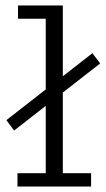

<svg xmlns="http://www.w3.org/2000/svg" viewBox="-20 -683 387 703"><path d="M43.9 0V-48.8H147.5V-295.4L31.7 -205.1L3.4 -243.2L147.5 -355.5V-614.3H45.9V-663.1H210V-403.8L318.4 -488.3L346.7 -450.7L210 -344.2V-48.8H313.5V0Z"/></svg>

Font: Anaheim
Style: Regular
Weight: 400
Designer: Vernon Adams
Foundry: Vernon Adams
Version: Version 2.001